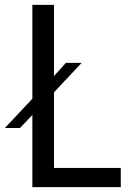

<svg xmlns="http://www.w3.org/2000/svg" viewBox="-58 -770 543 790"><path d="M439 -79.1V0H75.2V-296.9L23.9 -243.2H-38.1L75.2 -363.8V-750H164.1V-457L212.9 -511.2H277.8L164.1 -390.1V-79.1Z"/></svg>

Font: ø
Style: ø
Weight: 400
Designer: Samuel Oakes
Foundry: Samuel Oakes
Version: Version 1.000;PS 001.000;hotconv 1.0.88;makeotf.lib2.5.64775